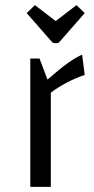

<svg xmlns="http://www.w3.org/2000/svg" viewBox="-20 -728 367 748"><path d="M165 -418Q213 -460 244.5 -482.5Q276 -505 300 -515L310 -436Q276 -425 240 -406Q204 -387 178 -367V0H98V-500H134ZM197 -646 278 -708 310 -677 212 -565Q207 -560 203 -560H191Q187 -560 182 -565L84 -677L116 -708Z"/></svg>

Font: Changa Light
Style: Regular
Weight: 300
Designer: Eduardo Rodriguez Tunni
Foundry: Eduardo Rodriguez Tunni
Version: Version 2.002; ttfautohint (v1.5) -l 8 -r 50 -G 110 -x 14 -H